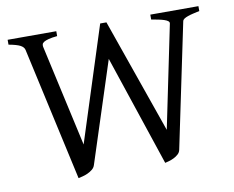

<svg xmlns="http://www.w3.org/2000/svg" viewBox="-71 -707 993 814"><g transform="rotate(-10 425.0 -300.0)"><path d="M831.1 -594.2Q815.9 -590.8 803.2 -587.9Q790.5 -585 780.8 -581.5Q771 -578.1 764.6 -574Q758.3 -569.8 756.8 -564L645 -28.8Q642.6 -18.1 634 -10.5Q625.5 -2.9 615 2.2Q604.5 7.3 594 10.3Q583.5 13.2 577.1 14.6L418 -460.9L277.8 -28.8Q274.4 -17.6 264.9 -10Q255.4 -2.4 244.1 2.7Q232.9 7.8 221.7 10.5Q210.4 13.2 204.1 14.6L77.1 -560.1Q74.2 -572.3 59.3 -580.1Q44.4 -587.9 9.8 -594.2V-615.2H219.2V-594.2Q195.3 -591.8 181.6 -588.1Q168 -584.5 161.1 -580.1Q154.3 -575.7 153.1 -570.6Q151.9 -565.4 152.8 -560.1L250 -122.1L408.2 -615.2H435.1L607.9 -122.1L699.2 -564Q700.2 -569.8 694.8 -574.2Q689.5 -578.6 679.2 -582Q668.9 -585.4 654.8 -588.4Q640.6 -591.3 624 -594.2V-615.2H831.1Z"/></g></svg>

Font: Akkhara
Style: Regular
Weight: 400
Designer: J. Victor Gaultney
Version: Version 1.00 June 13, 2006, initial release